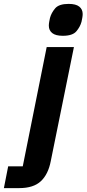

<svg xmlns="http://www.w3.org/2000/svg" viewBox="-117 -767 445 987"><path d="M0 88 123 -525H263L144 61Q131 129 93 164.5Q55 200 -18 200H-97L-75 88ZM206 -583Q169 -583 151.5 -597Q134 -611 134 -635Q134 -644 136 -655Q138 -666 140 -675Q147 -701 166.5 -724Q186 -747 236 -747Q273 -747 290.5 -733Q308 -719 308 -695Q308 -686 306 -675Q304 -664 302 -655Q295 -629 275.5 -606Q256 -583 206 -583Z"/></svg>

Font: IBM Plex Sans
Style: Italic
Weight: 400
Italic angle: -11.31°
Designer: Mike Abbink, Paul van der Laan, Pieter van Rosmalen
Foundry: Bold Monday
Version: Version 3.201